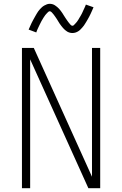

<svg xmlns="http://www.w3.org/2000/svg" viewBox="-20 -986 640 1006"><path d="M95 0V-735H157L462 -60V-735H505V0H443L138 -675V0ZM359 -813Q352 -813 345 -815Q338 -817 332 -820.5Q326 -824 320.5 -829Q315 -834 310.5 -839Q306 -844 301.5 -850Q297 -856 293 -861.5Q289 -867 285.5 -873.5Q282 -880 277.5 -886.5Q273 -893 269 -899Q265 -905 261 -910Q257 -915 251.5 -921Q246 -927 241 -927Q237 -927 234 -924.5Q231 -922 228.5 -919.5Q226 -917 222 -912.5Q218 -908 216.5 -906Q215 -904 213.5 -901.5Q212 -899 210 -896.5Q208 -894 206.5 -891Q205 -888 203 -885Q201 -882 199 -878.5Q197 -875 195 -871Q193 -867 191 -863Q189 -859 187 -855Q185 -851 183 -846.5Q181 -842 178.5 -837Q176 -832 174 -827Q172 -822 170 -816L130 -831Q134 -840 138 -849Q142 -858 145.5 -865.5Q149 -873 153 -880Q157 -887 160.5 -893.5Q164 -900 167.5 -906Q171 -912 174 -917Q177 -922 180.5 -927Q184 -932 189.5 -938Q195 -944 200 -948.5Q205 -953 212 -957Q219 -961 226 -963.5Q233 -966 241 -966Q248 -966 255 -964Q262 -962 268 -958Q274 -954 279.5 -949.5Q285 -945 289.5 -940Q294 -935 298.5 -929Q303 -923 307 -917Q311 -911 314.5 -905Q318 -899 322.5 -892.5Q327 -886 331 -880Q335 -874 339 -869Q343 -864 348.5 -857.5Q354 -851 359 -851Q363 -851 366 -853.5Q369 -856 371.5 -859Q374 -862 378 -866Q382 -870 383.5 -872.5Q385 -875 386.5 -877Q388 -879 390 -882Q392 -885 393.5 -888Q395 -891 397 -894Q399 -897 401 -900.5Q403 -904 405 -907.5Q407 -911 409 -915Q411 -919 413 -923.5Q415 -928 417 -932.5Q419 -937 421.5 -942Q424 -947 426 -952Q428 -957 430 -962L470 -948Q466 -938 462 -929.5Q458 -921 454.5 -913Q451 -905 447 -898Q443 -891 439.5 -884.5Q436 -878 432.5 -872.5Q429 -867 426 -862Q423 -857 419.5 -852Q416 -847 410.5 -841Q405 -835 400 -830Q395 -825 388 -821Q381 -817 374 -815Q367 -813 359 -813Z"/></svg>

Font: Zed Sans Extralight Extended
Style: Regular
Weight: 200
Width: 7
Designer: Belleve Invis
Foundry: Belleve Invis
Version: Version 1.0.0; ttfautohint (v1.8.4)